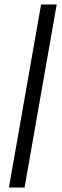

<svg xmlns="http://www.w3.org/2000/svg" viewBox="-20 -740 277 860"><path d="M20 100 164 -720H234L90 100Z"/></svg>

Font: DM Sans 10pt Light
Style: Italic
Weight: 300
Italic angle: -10°
Version: Version 4.004;gftools[0.9.30]